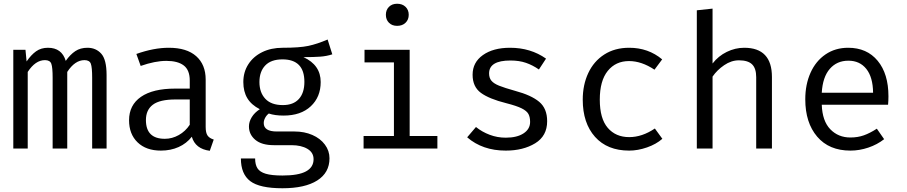

<svg xmlns="http://www.w3.org/2000/svg" viewBox="-20 -793 4840 1025"><path d="M549 -392V0H472V-378Q472 -433 465 -452.5Q458 -472 431 -472Q380 -472 339 -409V0H261V-378Q261 -433 254 -452.5Q247 -472 220 -472Q169 -472 128 -409V0H51V-527H116L122 -465Q146 -500 172.5 -519Q199 -538 236 -538Q310 -538 331 -468Q355 -502 382 -520Q409 -538 447 -538Q492 -538 520.5 -506.5Q549 -475 549 -392Z M1121 -48 1100 12Q1023 2 1004 -63Q976 -27 933.5 -8Q891 11 839 11Q760 11 714.5 -33Q669 -77 669 -151Q669 -232 732.5 -276Q796 -320 915 -320H993V-363Q993 -419 961 -443.5Q929 -468 868 -468Q808 -468 731 -441L708 -505Q801 -538 881 -538Q977 -538 1027.5 -493Q1078 -448 1078 -368V-115Q1078 -84 1088 -69.5Q1098 -55 1121 -48ZM993 -127V-262H917Q833 -262 796 -234Q759 -206 759 -152Q759 -52 860 -52Q899 -52 934.5 -72Q970 -92 993 -127Z M1754 -503Q1724 -493 1689 -490.5Q1654 -488 1600 -488Q1692 -446 1692 -355Q1692 -275 1639 -225.5Q1586 -176 1494 -176Q1447 -176 1415 -187Q1403 -178 1395.5 -164Q1388 -150 1388 -136Q1388 -91 1458 -91H1553Q1605 -91 1647.5 -72.5Q1690 -54 1714.5 -21Q1739 12 1739 52Q1739 129 1673.5 170.5Q1608 212 1488 212Q1366 212 1316 174Q1266 136 1266 53H1342Q1342 86 1354.5 105.5Q1367 125 1398.5 134.5Q1430 144 1488 144Q1573 144 1613.5 122Q1654 100 1654 57Q1654 21 1621 1.5Q1588 -18 1536 -18H1442Q1377 -18 1343 -46.5Q1309 -75 1309 -118Q1309 -143 1324 -167.5Q1339 -192 1367 -210Q1322 -233 1300.5 -268.5Q1279 -304 1279 -355Q1279 -408 1305.5 -449.5Q1332 -491 1379.5 -514.5Q1427 -538 1489 -538Q1579 -538 1626 -548Q1673 -558 1729 -582ZM1365 -355Q1365 -299 1396.5 -265.5Q1428 -232 1490 -232Q1546 -232 1575.5 -264.5Q1605 -297 1605 -356Q1605 -476 1488 -476Q1427 -476 1396 -443.5Q1365 -411 1365 -355Z M2162 -714Q2162 -688 2145 -671.5Q2128 -655 2100 -655Q2073 -655 2056.5 -671.5Q2040 -688 2040 -714Q2040 -740 2056.5 -756.5Q2073 -773 2100 -773Q2128 -773 2145 -756.5Q2162 -740 2162 -714ZM2167 -67H2315V0H1921V-67H2083V-460H1926V-527H2167Z M2810 -142Q2810 -168 2801 -184.5Q2792 -201 2765 -214.5Q2738 -228 2683 -242Q2591 -265 2547 -297.5Q2503 -330 2503 -394Q2503 -460 2558 -499Q2613 -538 2703 -538Q2813 -538 2895 -480L2857 -422Q2824 -445 2788 -457.5Q2752 -470 2705 -470Q2591 -470 2591 -401Q2591 -377 2603.5 -362Q2616 -347 2644.5 -335.5Q2673 -324 2730 -308Q2816 -285 2858.5 -249.5Q2901 -214 2901 -146Q2901 -67 2837 -28Q2773 11 2680 11Q2556 11 2474 -60L2521 -115Q2553 -89 2594 -73.5Q2635 -58 2680 -58Q2740 -58 2775 -81Q2810 -104 2810 -142Z M3476 -107 3516 -52Q3483 -23 3434 -6Q3385 11 3339 11Q3222 11 3156.5 -62.5Q3091 -136 3091 -261Q3091 -340 3120.5 -403Q3150 -466 3206 -502Q3262 -538 3339 -538Q3441 -538 3515 -476L3474 -421Q3405 -467 3338 -467Q3267 -467 3224.5 -414.5Q3182 -362 3182 -261Q3182 -160 3224.5 -110.5Q3267 -61 3339 -61Q3408 -61 3476 -107Z M3784 -454Q3815 -494 3860 -516Q3905 -538 3953 -538Q4101 -538 4101 -382V0H4017V-381Q4017 -428 3995 -449.5Q3973 -471 3925 -471Q3884 -471 3846 -445Q3808 -419 3784 -384V0H3700V-738L3784 -747Z M4520 -59Q4559 -59 4591.5 -70.5Q4624 -82 4661 -106L4700 -50Q4663 -21 4615.5 -5Q4568 11 4520 11Q4406 11 4342.5 -63.5Q4279 -138 4279 -263Q4279 -342 4307 -404.5Q4335 -467 4387 -502.5Q4439 -538 4508 -538Q4608 -538 4665.5 -468.5Q4723 -399 4723 -279Q4723 -256 4721 -234H4367Q4370 -147 4412.5 -103Q4455 -59 4520 -59ZM4367 -298H4641Q4640 -381 4605 -425Q4570 -469 4509 -469Q4448 -469 4410 -425.5Q4372 -382 4367 -298Z"/></svg>

Font: FiraDG Mono
Style: Regular
Weight: 400
Designer: Carrois Corporate & Edenspiekermann AG
Foundry: Carrois Corporate GbR & Edenspiekermann AG
Version: Version 3.206